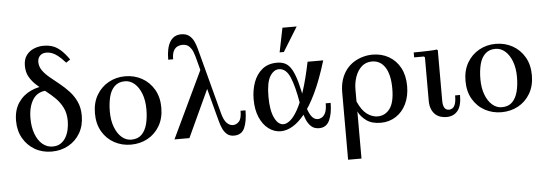

<svg xmlns="http://www.w3.org/2000/svg" viewBox="-58 -923 3869 1357"><g transform="rotate(-5 1877.0 -245.0)"><path d="M240 -629Q240 -596 259.5 -568.5Q279 -541 310.5 -515Q342 -489 377 -461Q412 -433 443 -399.5Q474 -366 493.5 -323.5Q513 -281 513 -225Q513 -154 482 -101Q451 -48 398 -19Q345 10 280 10Q213 10 160.5 -20.5Q108 -51 77.5 -104.5Q47 -158 47 -228Q47 -304 81.5 -355.5Q116 -407 172 -432.5Q228 -458 292 -458L287 -423Q218 -423 184 -371.5Q150 -320 150 -236Q150 -174 168 -126Q186 -78 217.5 -51.5Q249 -25 290 -25Q323 -25 346 -40Q369 -55 383.5 -80Q398 -105 404.5 -135.5Q411 -166 411 -196Q411 -250 391.5 -289.5Q372 -329 341.5 -359.5Q311 -390 277 -416Q243 -442 212.5 -469.5Q182 -497 162.5 -530.5Q143 -564 143 -611Q143 -656 164 -684.5Q185 -713 218 -726.5Q251 -740 286 -740Q322 -740 351 -730Q380 -720 407.5 -695.5Q435 -671 466 -627L436 -607Q405 -642 382 -659.5Q359 -677 340 -683.5Q321 -690 302 -690Q273 -690 256.5 -673Q240 -656 240 -629Z M842 -475Q907 -475 960.5 -445.5Q1014 -416 1046 -361.5Q1078 -307 1078 -232Q1078 -157 1046 -102.5Q1014 -48 960.5 -19Q907 10 842 10Q778 10 724.5 -19Q671 -48 639 -102.5Q607 -157 607 -232Q607 -307 639 -361.5Q671 -416 724.5 -445.5Q778 -475 842 -475ZM847 -25Q894 -25 921 -52Q948 -79 960 -125Q972 -171 972 -229Q972 -292 954 -339.5Q936 -387 905.5 -413.5Q875 -440 837 -440Q792 -440 764 -413Q736 -386 724.5 -339.5Q713 -293 713 -236Q713 -173 731 -125.5Q749 -78 779.5 -51.5Q810 -25 847 -25Z M1383 -488 1426 -365 1257 0H1151ZM1634 -161H1669Q1669 -85 1648.5 -37.5Q1628 10 1573 10Q1543 10 1524 -6Q1505 -22 1493.5 -47Q1482 -72 1474.5 -101Q1467 -130 1460 -155L1350 -571Q1347 -582 1339 -603.5Q1331 -625 1313.5 -643Q1296 -661 1264 -661Q1248 -661 1231 -653.5Q1214 -646 1202.5 -625.5Q1191 -605 1191 -565H1156Q1156 -648 1183 -692Q1210 -736 1263 -736Q1297 -736 1318 -720Q1339 -704 1351 -679Q1363 -654 1370.5 -625.5Q1378 -597 1385 -571L1495 -155Q1508 -106 1528 -85.5Q1548 -65 1572 -65Q1596 -65 1615 -85Q1634 -105 1634 -161Z M1906 8Q1858 8 1818.5 -22Q1779 -52 1756 -106Q1733 -160 1733 -233Q1733 -298 1753 -353.5Q1773 -409 1814.5 -443Q1856 -477 1920 -477Q1954 -477 1979 -464Q2004 -451 2023 -418.5Q2042 -386 2058.5 -327.5Q2075 -269 2091 -178H2056Q2036 -298 2008 -364Q1980 -430 1929 -430Q1892 -430 1865.5 -386.5Q1839 -343 1839 -243Q1839 -146 1864.5 -93Q1890 -40 1928 -40Q1951 -40 1977 -61.5Q2003 -83 2030.5 -132Q2058 -181 2084.5 -262.5Q2111 -344 2136 -465H2247Q2206 -330 2162.5 -239Q2119 -148 2074.5 -94Q2030 -40 1987.5 -16Q1945 8 1906 8ZM2177 10Q2142 10 2121 -9.5Q2100 -29 2087.5 -58.5Q2075 -88 2068 -120.5Q2061 -153 2056 -178H2091Q2103 -121 2123 -88Q2143 -55 2174 -55Q2188 -55 2203 -64Q2218 -73 2228 -95.5Q2238 -118 2238 -161H2273Q2273 -87 2251 -38.5Q2229 10 2177 10ZM1945 -548 1980 -720H2081L1975 -548Z M2597 -475Q2662 -475 2713 -445.5Q2764 -416 2793 -362Q2822 -308 2822 -232Q2822 -161 2795.5 -106Q2769 -51 2721.5 -20.5Q2674 10 2614 10Q2552 10 2513.5 -17.5Q2475 -45 2456 -84V-155Q2484 -91 2520.5 -64Q2557 -37 2597 -37Q2649 -37 2682.5 -81Q2716 -125 2716 -224Q2716 -322 2682.5 -374.5Q2649 -427 2589 -427Q2545 -427 2515.5 -400Q2486 -373 2471 -330.5Q2456 -288 2456 -240V250H2361V-227Q2361 -279 2374.5 -319.5Q2388 -360 2411.5 -389.5Q2435 -419 2465 -437.5Q2495 -456 2529 -465.5Q2563 -475 2597 -475Z M3081 10Q3060 10 3039.5 4Q3019 -2 3002.5 -16.5Q2986 -31 2975.5 -55.5Q2965 -80 2965 -117V-423L2959 -430H2889V-465Q2915 -465 2943.5 -465.5Q2972 -466 3000 -467Q3028 -468 3054 -471L3060 -465V-106Q3060 -73 3071 -56.5Q3082 -40 3103 -40Q3115 -40 3127 -47.5Q3139 -55 3146.5 -76Q3154 -97 3154 -137H3189Q3189 -60 3160 -25Q3131 10 3081 10Z M3471 -475Q3536 -475 3589.5 -445.5Q3643 -416 3675 -361.5Q3707 -307 3707 -232Q3707 -157 3675 -102.5Q3643 -48 3589.5 -19Q3536 10 3471 10Q3407 10 3353.5 -19Q3300 -48 3268 -102.5Q3236 -157 3236 -232Q3236 -307 3268 -361.5Q3300 -416 3353.5 -445.5Q3407 -475 3471 -475ZM3476 -25Q3523 -25 3550 -52Q3577 -79 3589 -125Q3601 -171 3601 -229Q3601 -292 3583 -339.5Q3565 -387 3534.5 -413.5Q3504 -440 3466 -440Q3421 -440 3393 -413Q3365 -386 3353.5 -339.5Q3342 -293 3342 -236Q3342 -173 3360 -125.5Q3378 -78 3408.5 -51.5Q3439 -25 3476 -25Z"/></g></svg>

Font: Brygada 1918 Medium
Style: Regular
Weight: 500
Designer: Mateusz Machalski | Borys Kosmynka | Przemek Hoffer
Foundry: NIEPODLEGLA 2018
Version: Version 3.006